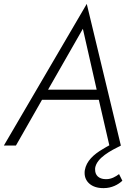

<svg xmlns="http://www.w3.org/2000/svg" viewBox="-40 -748 677 987"><path d="M572 147C555 160 532 173 507 173C505 173 504 173 502 173C467 172 449 152 449 125C449 122 449 119 449 116C457 63 530 26 582 0L581 -1L406 -728L-20 0H42L176 -235H468L522 -1C511 5 500 11 489 18C441 46 404 80 396 127C395 132 395 137 395 142C395 184 429 219 490 219C492 219 493 219 494 219C534 219 568 201 589 181ZM386 -600 457 -287H207Z"/></svg>

Font: Jost Light
Style: Italic
Weight: 300
Italic angle: -5°
Version: Version 3.710